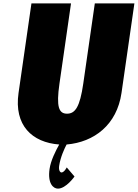

<svg xmlns="http://www.w3.org/2000/svg" viewBox="-20 -845 818 1140"><path d="M274.3 158C261.8 245 296.5 275 323.9 275C372.4 275 422.4 203 422.4 203L376.3 149C376.3 149 361.5 179 345.1 179C336.1 179 327.6 165 331.2 140C338.7 88 363.1 36 375.4 13C539.3 -1 674.2 -104 701.4 -293L778 -825H543L474.3 -348C454.4 -210 426.5 -170 378 -170C329.5 -170 313.1 -210 333 -348L401.7 -825H166.7L90.1 -293C62.4 -101 170.2 1 331.6 13C310.3 51 281.5 108 274.3 158Z"/></svg>

Font: Blink
Style: WideObl
Weight: 400
Designer: Mew Too
Foundry: Cannot Into Space Fonts
Version: Version 001.000